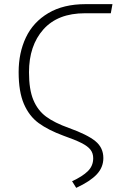

<svg xmlns="http://www.w3.org/2000/svg" viewBox="-20 -704 586 927"><path d="M328 171Q378 148 404 122.5Q430 97 430 60Q430 36 417 19Q404 2 373.5 -13.5Q343 -29 286 -49Q213 -76 167 -109.5Q121 -143 95.5 -202Q70 -261 70 -356Q70 -449 105 -523Q140 -597 213 -640.5Q286 -684 393 -684H523L515 -640H390Q259 -640 189.5 -562Q120 -484 120 -355Q120 -272 141 -221.5Q162 -171 202.5 -141Q243 -111 313 -86Q402 -54 440.5 -22.5Q479 9 479 59Q479 104 447 138Q415 172 348 203Z"/></svg>

Font: FiraGO ExtraLight
Style: Regular
Weight: 200
Designer: bBox Type
Foundry: bBox Type GmbH
Version: Version 1.001